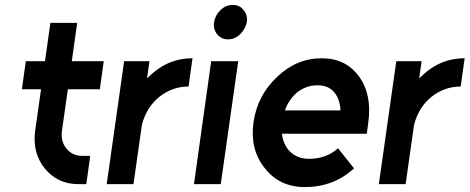

<svg xmlns="http://www.w3.org/2000/svg" viewBox="-20 -749 1910 781"><path d="M185 -656 163 -500H85L69 -386H147L123 -217Q111 -127 162 -64Q214 0 299 0H331L347 -115H315Q274 -115 250 -145Q226 -175 232 -217L256 -386H386L402 -500H272L294 -656Z M485 -500 414 0H523L557 -240Q575 -312 628 -355Q681 -397 747 -397L763 -512Q703 -512 652 -486Q623 -471 595 -446Q591 -443 587 -438.5Q583 -434 578 -430L588 -500Z M769 0H878L949 -500H839ZM984 -659Q988 -687 971 -708Q955 -729 927 -729Q899 -729 877 -708Q855 -687 851 -659Q846 -632 863 -610Q880 -589 907 -589Q936 -589 957 -610Q979 -632 984 -659Z M1472 -205 1478 -250Q1494 -363 1441 -437Q1387 -512 1289 -512Q1186 -512 1107 -436Q1026 -360 1011 -250Q996 -141 1057 -65Q1117 12 1220 12Q1337 12 1420 -64L1355 -146Q1308 -103 1236 -103Q1189 -103 1158 -134Q1145 -148 1137 -166Q1129 -184 1127 -205ZM1271 -402Q1317 -402 1340 -373Q1363 -345 1365 -300H1139Q1155 -344 1187 -372Q1225 -402 1271 -402Z M1592 -500 1521 0H1630L1664 -240Q1682 -312 1735 -355Q1788 -397 1854 -397L1870 -512Q1810 -512 1759 -486Q1730 -471 1702 -446Q1698 -443 1694 -438.5Q1690 -434 1685 -430L1695 -500Z"/></svg>

Font: Unageo
Style: SemiBold-Italic
Weight: 600
Designer: Richard Sepsi
Foundry: Richard Sepsi
Version: Version 2.000